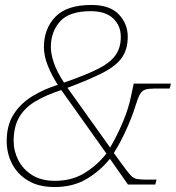

<svg xmlns="http://www.w3.org/2000/svg" viewBox="-20 -744 709 774"><path d="M200 10Q135 10 92 -16.5Q49 -43 28 -85Q7 -127 7 -175Q7 -240 35.5 -284Q64 -328 111 -356.5Q158 -385 213 -402Q188 -441 172.5 -480Q157 -519 157 -554Q157 -628 203 -676Q249 -724 348 -724Q423 -724 459 -686Q495 -648 495 -596Q495 -546 472 -512.5Q449 -479 396 -451.5Q343 -424 252 -390L424 -149Q453 -199 475.5 -252.5Q498 -306 508 -355L519 -407H669L664 -387H602Q580 -387 566.5 -383Q553 -379 544.5 -364.5Q536 -350 526 -317Q514 -277 490.5 -224.5Q467 -172 439 -127L485 -64Q500 -44 509.5 -34.5Q519 -25 532 -22.5Q545 -20 569 -20H611L606 0H496L423 -104Q384 -55 329 -22.5Q274 10 200 10ZM238 -411Q322 -440 372.5 -465Q423 -490 445 -520.5Q467 -551 467 -595Q467 -641 436 -670Q405 -699 346 -699Q259 -699 222 -657.5Q185 -616 185 -554Q185 -528 196.5 -492.5Q208 -457 238 -411ZM201 -15Q270 -15 321 -46.5Q372 -78 409 -125L227 -381Q163 -360 120.5 -334Q78 -308 56.5 -270Q35 -232 35 -175Q35 -135 54 -98Q73 -61 110 -38Q147 -15 201 -15Z"/></svg>

Font: Noto Serif Thin
Style: Italic
Weight: 100
Italic angle: -12°
Designer: Monotype Design Team
Foundry: Monotype Imaging Inc.
Version: Version 2.014; ttfautohint (v1.8.4.7-5d5b)